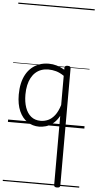

<svg xmlns="http://www.w3.org/2000/svg" viewBox="-87 -1057 821 1619"><g transform="rotate(5 323.5 -247.5)"><path d="M265 17Q210 17 166 -12Q122 -41 96.5 -98Q71 -155 71 -238Q71 -288 80.5 -331Q90 -374 109 -408.5Q128 -443 156 -467.5Q184 -492 220.5 -505.5Q257 -519 301 -519Q336 -519 368.5 -509.5Q401 -500 435 -480V-496Q435 -506 441.5 -510.5Q448 -515 461 -515Q475 -515 481 -510.5Q487 -506 487 -496V496Q487 506 480.5 510.5Q474 515 460 515Q447 515 441 510.5Q435 506 435 496V-89Q411 -46 381.5 -23Q352 0 322 8.5Q292 17 265 17ZM127 -242Q127 -180 143.5 -133Q160 -86 192.5 -59.5Q225 -33 274 -33Q306 -33 336.5 -46.5Q367 -60 392.5 -92.5Q418 -125 435 -181V-428Q400 -452 367.5 -461Q335 -470 302 -470Q270 -470 243 -460.5Q216 -451 194.5 -432Q173 -413 158 -385.5Q143 -358 135 -322Q127 -286 127 -242ZM0 490H647V500H0ZM0 -20H647V0H0ZM0 -505H647V-500H0ZM0 -1010H647V-1000H0Z"/></g></svg>

Font: Playwrite ES Guides
Style: Regular
Weight: 400
Designer: Veronika Burian, José Scaglione
Foundry: TypeTogether
Version: Version 1.003